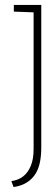

<svg xmlns="http://www.w3.org/2000/svg" viewBox="-20 -720 228 777"><path d="M147 -122V-700H36V-673L116 -670V-117Q116 -76 104.5 -48.5Q93 -21 73.5 -6Q54 9 26 13L35 37Q68 32 90 17.5Q112 3 124.5 -18Q137 -39 142 -65.5Q147 -92 147 -122Z"/></svg>

Font: Advent Pro ExtraLight
Style: Regular
Weight: 250
Version: Version 3.000